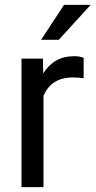

<svg xmlns="http://www.w3.org/2000/svg" viewBox="-20 -769 393 789"><path d="M323.7 -447.3Q303.2 -450.7 279.3 -450.7Q190.4 -450.7 158.7 -375V0H68.4V-528.3H156.2L157.7 -467.3Q202.1 -538.1 283.7 -538.1Q310.1 -538.1 323.7 -531.2ZM243.2 -749H352.5L221.7 -605.5H148.9Z"/></svg>

Font: Noboto
Style: Regular
Weight: 400
Designer: Google
Version: Version 2.001101; 2014